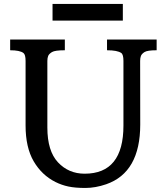

<svg xmlns="http://www.w3.org/2000/svg" viewBox="-20 -930 829 960"><path d="M30.8 0ZM403.3 -61.5Q597.2 -61.5 597.2 -302.2V-625.5Q597.2 -657.2 586.4 -665Q566.9 -678.7 515.1 -678.7V-732.4H763.2V-678.7Q716.8 -678.7 702.6 -669.7Q688.5 -660.6 684.6 -650.4Q680.7 -640.1 680.7 -625.5L681.2 -307.6Q681.2 -67.9 511.2 -8.8Q457 9.8 406.7 9.8Q356.4 9.8 322.5 2.7Q288.6 -4.4 257.3 -20Q189 -54.2 148.4 -123.5Q107.9 -192.9 107.9 -302.7V-625.5Q107.9 -656.7 97.2 -665Q79.1 -678.7 30.8 -678.7V-732.4H304.2V-678.7Q254.9 -678.7 240 -669.7Q225.1 -660.6 220.9 -650.4Q216.8 -640.1 216.8 -625.5V-292.5Q216.8 -174.8 270 -118.2Q323.2 -61.5 403.3 -61.5ZM242.7 -827.1V-910.2H594.2V-827.1Z"/></svg>

Font: Arbutus Slab
Style: Regular
Weight: 400
Version: Version 1.002; ttfautohint (v0.92) -l 10 -r 16 -G 200 -x 7 -